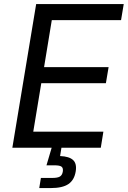

<svg xmlns="http://www.w3.org/2000/svg" viewBox="-20 -748 646 972"><path d="M42.5 0 163.1 -727.5H606.4L592.8 -646H242.2L203.1 -408.2H529.8L516.1 -326.7H189L148.4 -81.5H503.4L490.2 0ZM178.7 204.1 187 152.8H244.6Q271.5 152.8 283.2 145.8Q294.9 138.7 297.9 121.1Q300.8 103.5 292 96.2Q283.2 88.9 255.4 88.9H215.3L248.5 -23.4H294.9L291 0L284.2 42Q330.6 43.9 350.1 62.3Q369.6 80.6 363.3 119.6Q356.4 163.1 326.7 183.6Q296.9 204.1 236.8 204.1Z"/></svg>

Font: Adwaita Sans
Style: Italic
Weight: 400
Italic angle: -9.39999°
Designer: Rasmus Andersson
Foundry: rsms
Version: Version 4.001;git-9221beed3